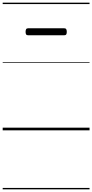

<svg xmlns="http://www.w3.org/2000/svg" viewBox="-20 -968 685 1426"><path d="M189 -706Q178 -706 174 -712.5Q170 -719 170 -731Q170 -744 174 -751Q178 -758 189 -758H457Q468 -758 472 -751Q476 -744 476 -731Q476 -719 472 -712.5Q468 -706 457 -706ZM0 428H645V438H0ZM0 -20H645V0H0ZM0 -505H645V-500H0ZM0 -948H645V-938H0Z"/></svg>

Font: Playwrite US Modern Guides
Style: Regular
Weight: 400
Designer: Veronika Burian, José Scaglione
Foundry: TypeTogether
Version: Version 1.003